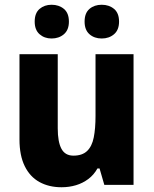

<svg xmlns="http://www.w3.org/2000/svg" viewBox="-20 -778 646 808"><path d="M542 -550V0H419L399 -69H390Q375 -42 351.5 -24.5Q328 -7 299.5 1.5Q271 10 239 10Q186 10 146 -12Q106 -34 84 -79Q62 -124 62 -191V-550H223V-238Q223 -181 238.5 -152Q254 -123 289 -123Q326 -123 346.5 -142.5Q367 -162 374.5 -199.5Q382 -237 382 -290V-550ZM126 -687Q126 -723 146.5 -740.5Q167 -758 197 -758Q228 -758 249 -740.5Q270 -723 270 -687Q270 -652 249 -634Q228 -616 197 -616Q167 -616 146.5 -634Q126 -652 126 -687ZM336 -687Q336 -723 356.5 -740.5Q377 -758 408 -758Q439 -758 460 -740.5Q481 -723 481 -687Q481 -652 460 -634Q439 -616 408 -616Q377 -616 356.5 -634Q336 -652 336 -687Z"/></svg>

Font: Noto Sans Khmer SemiCondensed ExtraBold
Style: Regular
Weight: 800
Width: 4
Designer: Danh Hong and the Monotype Design Team
Foundry: Monotype Imaging Inc.
Version: Version 2.004